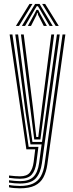

<svg xmlns="http://www.w3.org/2000/svg" viewBox="-20 -780 382 1003"><path d="M84.2 203.8Q70.1 203.8 53 202.3Q35.9 200.8 27.1 198.5V186.2Q38.6 188.6 55.1 190Q71.7 191.4 84.2 191.4Q125.7 191.4 152.1 179.1Q178.5 166.8 193.1 141.3Q207.7 115.8 213.2 76.1L306.7 -600H321.5L227.4 78.3Q221.7 118.8 206.6 146.8Q191.5 174.9 162.2 189.4Q132.8 203.8 84.2 203.8ZM84.2 153.8Q73.3 153.8 57.7 152.5Q42.1 151.2 27.1 149.1V136.8Q42.6 138.7 57.6 139.9Q72.6 141.1 84.2 141.1Q120.8 141.1 136 121.4Q151.1 101.7 155.8 66.5L164 0H117.7L30.3 -600H44.9L129.6 -12.9H180.7L170.2 68.9Q164.7 110.8 145.7 132.3Q126.7 153.8 84.2 153.8ZM84.2 178.8Q72.4 178.8 56 177.5Q39.6 176.1 27.1 173.8V161.6Q41.1 163.7 57 165Q72.8 166.4 84.2 166.4Q131.8 166.4 154.7 143.6Q177.6 120.9 184.4 71.2L197.4 -25.8H139.2L114.2 -189L59.8 -600H74.6L126.5 -199.2L149.4 -38.7H199.5L277.4 -600H292.1L198.8 73.6Q191.7 123.7 167.2 151.3Q142.8 178.8 84.2 178.8ZM159 -51.5 139 -209.1 89.4 -600H104L152 -218.3L169.7 -64.4H180L199.1 -220.2L248 -600H262.8L211.4 -205.3L191.1 -51.5ZM63 -644.4 134.2 -759.6H149.9L79.1 -644.4ZM94.4 -644.4 163.5 -759.6H186.5L255.6 -644.4H239.1L190.2 -728L178 -747.6H172L159.9 -727.9L110.9 -644.4ZM125.4 -644.4 161.8 -710.9 170.4 -728.3H179.6L188 -710.9L225 -644.4H208.6L179.1 -701.6L176.4 -712.8H173.6L170.9 -701.6L141.9 -644.4ZM270.9 -644.4 200.2 -759.6H215.9L287 -644.4Z"/></svg>

Font: Big Shoulders Inline Thin
Style: Regular
Weight: 100
Designer: Patric King
Foundry: XO Type Co
Version: Version 2.002